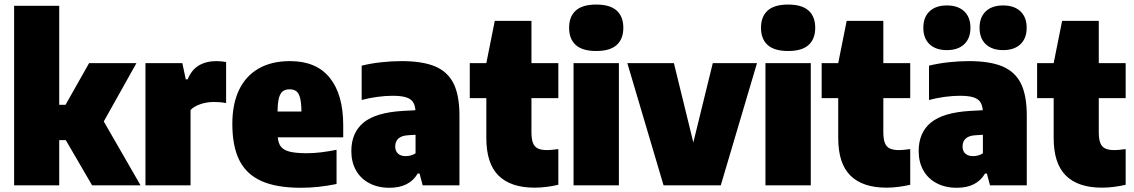

<svg xmlns="http://www.w3.org/2000/svg" viewBox="-20 -834 5105 864"><path d="M394.5 0 276 -203.5H246.5V0H43.5V-808H246.5V-362.5H275L381 -550H594L447 -287.5L612.5 0Z M634.5 -550H800.5L816 -477H824.5Q842 -520 875 -539.5Q908 -559 954 -559Q974.5 -559 997.5 -555V-370Q975 -375 941 -375Q909.5 -375 881 -365Q852.5 -355 837.5 -339V0H634.5Z M1524.5 -216H1230Q1232.5 -188 1245 -173Q1257.5 -158 1285 -151.2Q1312.5 -144.5 1362 -144.5Q1418.5 -144.5 1494.5 -160V-6Q1412.5 11 1334 11Q1224.5 11 1156.8 -19.2Q1089 -49.5 1057.2 -112.5Q1025.5 -175.5 1025.5 -277Q1025.5 -365 1055.2 -428.2Q1085 -491.5 1143.2 -525.2Q1201.5 -559 1285.5 -559Q1403.5 -559 1464 -483.8Q1524.5 -408.5 1524.5 -270ZM1229 -332H1336.5Q1336 -371 1330.5 -392.8Q1325 -414.5 1313.8 -423.2Q1302.5 -432 1283.5 -432Q1264 -432 1252.5 -423.2Q1241 -414.5 1235.2 -393Q1229.5 -371.5 1229 -332Z M2047.5 -314V0H1882L1868 -53H1859.5Q1822.5 11 1732.5 11Q1680.5 11 1641.5 -9.8Q1602.5 -30.5 1581.8 -67.8Q1561 -105 1561 -154Q1561 -237.5 1616.5 -282.8Q1672 -328 1794 -335L1849.5 -338Q1847.5 -362 1837.5 -376Q1827.5 -390 1805.8 -396.5Q1784 -403 1746.5 -403Q1714.5 -403 1677.5 -398Q1640.5 -393 1607.5 -384V-538.5Q1647.5 -548.5 1695.2 -553.8Q1743 -559 1786.5 -559Q1880.5 -559 1937.2 -535.5Q1994 -512 2020.8 -458.8Q2047.5 -405.5 2047.5 -314ZM1850 -144V-227.5L1817.5 -225.5Q1788 -224 1773.2 -211Q1758.5 -198 1758.5 -175Q1758.5 -154 1771 -142.8Q1783.5 -131.5 1805 -131.5Q1831 -131.5 1850 -144Z M2371.5 -392.5V-240.5Q2371.5 -208.5 2378.2 -191Q2385 -173.5 2400.2 -166Q2415.5 -158.5 2443 -158.5Q2456.5 -158.5 2492.5 -163V-2.5Q2469.5 3 2440.8 6.8Q2412 10.5 2386 10.5Q2278.5 10.5 2223.5 -43.8Q2168.5 -98 2168.5 -213V-392.5H2094V-550H2168.5L2206.5 -740H2371.5V-550H2492.5V-392.5Z M2561 0V-550H2765V0ZM2541 -709Q2541 -759.5 2571 -786.5Q2601 -813.5 2663 -813.5Q2725 -813.5 2755 -786.5Q2785 -759.5 2785 -709Q2785 -658.5 2755 -631.5Q2725 -604.5 2663 -604.5Q2601 -604.5 2571 -631.5Q2541 -658.5 2541 -709Z M3187.5 -550H3386.5L3223.5 0H2966L2803 -550H3012.5L3100 -193Z M3424.5 0V-550H3628.5V0ZM3404.5 -709Q3404.5 -759.5 3434.5 -786.5Q3464.5 -813.5 3526.5 -813.5Q3588.5 -813.5 3618.5 -786.5Q3648.5 -759.5 3648.5 -709Q3648.5 -658.5 3618.5 -631.5Q3588.5 -604.5 3526.5 -604.5Q3464.5 -604.5 3434.5 -631.5Q3404.5 -658.5 3404.5 -709Z M3955 -392.5V-240.5Q3955 -208.5 3961.8 -191Q3968.5 -173.5 3983.8 -166Q3999 -158.5 4026.5 -158.5Q4040 -158.5 4076 -163V-2.5Q4053 3 4024.2 6.8Q3995.5 10.5 3969.5 10.5Q3862 10.5 3807 -43.8Q3752 -98 3752 -213V-392.5H3677.5V-550H3752L3790 -740H3955V-550H4076V-392.5Z M4600.5 -314V0H4435L4421 -53H4412.5Q4375.5 11 4285.5 11Q4233.5 11 4194.5 -9.8Q4155.5 -30.5 4134.8 -67.8Q4114 -105 4114 -154Q4114 -237.5 4169.5 -282.8Q4225 -328 4347 -335L4402.5 -338Q4400.5 -362 4390.5 -376Q4380.5 -390 4358.8 -396.5Q4337 -403 4299.5 -403Q4267.5 -403 4230.5 -398Q4193.5 -393 4160.5 -384V-538.5Q4200.5 -548.5 4248.2 -553.8Q4296 -559 4339.5 -559Q4433.5 -559 4490.2 -535.5Q4547 -512 4573.8 -458.8Q4600.5 -405.5 4600.5 -314ZM4403 -144V-227.5L4370.5 -225.5Q4341 -224 4326.2 -211Q4311.5 -198 4311.5 -175Q4311.5 -154 4324 -142.8Q4336.5 -131.5 4358 -131.5Q4384 -131.5 4403 -144ZM4135 -709Q4135 -756.5 4163 -783Q4191 -809.5 4241 -809.5Q4291 -809.5 4319 -783Q4347 -756.5 4347 -709Q4347 -661.5 4319 -635Q4291 -608.5 4241 -608.5Q4191 -608.5 4163 -635Q4135 -661.5 4135 -709ZM4388 -709Q4388 -756.5 4416 -783Q4444 -809.5 4494 -809.5Q4544 -809.5 4572 -783Q4600 -756.5 4600 -709Q4600 -661.5 4572 -635Q4544 -608.5 4494 -608.5Q4444 -608.5 4416 -635Q4388 -661.5 4388 -709Z M4924.5 -392.5V-240.5Q4924.5 -208.5 4931.2 -191Q4938 -173.5 4953.2 -166Q4968.5 -158.5 4996 -158.5Q5009.5 -158.5 5045.5 -163V-2.5Q5022.5 3 4993.8 6.8Q4965 10.5 4939 10.5Q4831.5 10.5 4776.5 -43.8Q4721.5 -98 4721.5 -213V-392.5H4647V-550H4721.5L4759.5 -740H4924.5V-550H5045.5V-392.5Z"/></svg>

Font: Encode Sans Semi Condensed Black
Style: Regular
Weight: 900
Width: 4
Designer: Multiple Designers
Foundry: Impallari Type
Version: Version 2.000